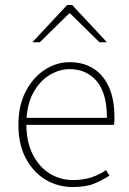

<svg xmlns="http://www.w3.org/2000/svg" viewBox="-20 -740 518 772"><path d="M272 12Q212 12 162.5 -18Q113 -48 83.5 -104Q54 -160 54 -238Q54 -316 83.5 -372.5Q113 -429 160 -459.5Q207 -490 260 -490Q315 -490 355.5 -464.5Q396 -439 418 -390Q440 -341 440 -270Q440 -263 440 -255Q440 -247 438 -238H70V-266H410Q410 -365 369 -413.5Q328 -462 260 -462Q218 -462 178 -437.5Q138 -413 112 -363.5Q86 -314 86 -240Q86 -172 110.5 -121.5Q135 -71 178 -43.5Q221 -16 274 -16Q315 -16 348 -27Q381 -38 406 -56L420 -34Q393 -16 359.5 -2Q326 12 272 12ZM110 -570 250 -720H270L410 -570H380L262 -686H258L140 -570Z"/></svg>

Font: Source Sans 3
Style: Regular
Weight: 200
Designer: Paul D. Hunt
Foundry: Adobe
Version: Version 3.046;hotconv 1.0.118;makeotfexe 2.5.65603